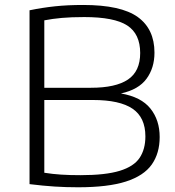

<svg xmlns="http://www.w3.org/2000/svg" viewBox="-20 -768 723 793"><path d="M302.5 5.5Q252 5.5 205.5 2.5Q159 -0.5 102 -7.5V-725.5Q155.5 -736.5 207.5 -742Q259.5 -747.5 323.5 -747.5Q479.5 -747.5 548.8 -697.8Q618 -648 618 -550.5Q618 -487.5 585.2 -442.8Q552.5 -398 479.5 -382Q563 -367.5 601.2 -319.8Q639.5 -272 639.5 -202Q639.5 -135 606.8 -88.5Q574 -42 500 -18.2Q426 5.5 302.5 5.5ZM328 -697.5Q274 -697.5 235.2 -694Q196.5 -690.5 163 -684V-405.5H355.5Q458 -405.5 508.5 -439.5Q559 -473.5 559 -549Q559 -628 505.5 -662.8Q452 -697.5 328 -697.5ZM312 -44.5Q416 -44.5 474.5 -62.5Q533 -80.5 556.8 -116.2Q580.5 -152 580.5 -204.5Q580.5 -283 527.5 -319Q474.5 -355 364 -355H163V-54.5Q197.5 -49 232.5 -46.8Q267.5 -44.5 312 -44.5Z"/></svg>

Font: Encode Sans Expanded Light
Style: Regular
Weight: 300
Width: 7
Designer: Multiple Designers
Foundry: Impallari Type
Version: Version 3.000; ttfautohint (v1.8.3) -l 8 -r 50 -G 200 -x 14 